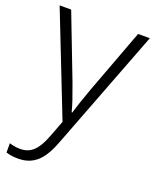

<svg xmlns="http://www.w3.org/2000/svg" viewBox="-144 -615 757 938"><g transform="rotate(20 235.0 -145.5)"><path d="M1 -532 209 -2 175 87C147 159 115 193 59 193C37 193 19 189 3 184V232C21 238 41 241 66 241C151 241 195 188 230 94L470 -532H409L285 -200C264 -143 247 -92 238 -61H235C226 -97 210 -143 188 -202L61 -532Z"/></g></svg>

Font: Noto Sans Gujarati UI Light
Style: Regular
Weight: 300
Designer: Jelle Bosma - Monotype Design Team, Universal Thirst
Foundry: Monotype Imaging Inc.
Version: Version 2.106